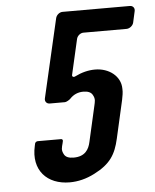

<svg xmlns="http://www.w3.org/2000/svg" viewBox="-50 -710 611 758"><g transform="rotate(-5 255.5 -330.5)"><path d="M196 6C229 6 262 -2 295 -19C360 -52 382 -88 396 -150L430 -300C433 -315 436 -330 435 -344C435 -394 389 -429 334 -429C307 -429 280 -422 254 -409C247 -405 240 -409 242 -416L274 -556C277 -568 289 -578 301 -578H472C484 -578 497 -588 500 -600L510 -645C513 -657 505 -667 493 -667H226C214 -667 202 -657 199 -645L127 -333C124 -321 132 -311 144 -311H205C210 -311 224 -319 227 -323C241 -338 259 -346 280 -346C298 -346 310 -341 316 -331C327 -313 322 -302 319 -287L287 -146C281 -118 266 -90 220 -90C201 -90 189 -95 183 -105C172 -124 177 -134 181 -150L183 -159C184 -163 181 -167 177 -167H84C79 -167 74 -163 73 -159L71 -150C49 -54 107 6 196 6Z"/></g></svg>

Font: DIN Rundschrift
Style: MittelKursiv
Weight: 400
Version: Version 1.027